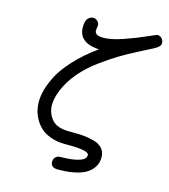

<svg xmlns="http://www.w3.org/2000/svg" viewBox="-115 -741 848 965"><g transform="rotate(15 308.5 -258.5)"><path d="M95.2 -171.9Q95.2 -200.7 104 -233.9Q112.8 -267.1 135 -310.5Q157.2 -354 204.6 -405Q252 -456.1 318.8 -503.9Q211.9 -510.7 211.9 -590.8Q211.9 -624 223.9 -637Q235.8 -649.9 251 -649.9Q265.1 -649.9 274.2 -639.9Q283.2 -629.9 283.2 -618.2Q283.2 -614.3 281.5 -605.7Q279.8 -597.2 279.8 -592.8Q279.8 -565.9 324.2 -565.9Q365.2 -565.9 426 -586.9Q486.8 -607.9 533.4 -628.9Q580.1 -649.9 585 -649.9Q600.1 -649.9 608.6 -639.4Q617.2 -628.9 617.2 -618.2Q617.2 -614.3 616.7 -610.6Q616.2 -606.9 614 -603.5Q611.8 -600.1 609.4 -597.7Q606.9 -595.2 602.1 -591.6Q597.2 -587.9 592.5 -585Q587.9 -582 578.9 -577.6Q569.8 -573.2 562 -569.1Q554.2 -564.9 540.5 -557.9Q526.9 -550.8 515.1 -544.9Q464.4 -519 424.6 -495.1Q384.8 -471.2 332.3 -433.1Q279.8 -395 240 -347.9Q200.2 -300.8 180.2 -250Q163.1 -207 163.1 -174.8Q163.1 -131.8 189.9 -99.4Q216.8 -66.9 280.8 -66.9H298.8Q332 -66.9 355.5 -64.9Q378.9 -63 408.9 -55.4Q439 -47.9 455.6 -29.5Q472.2 -11.2 472.2 18.1Q472.2 58.1 441.9 87.9Q397.9 130.9 282.2 132.8H275.9Q237.8 132.8 237.8 102.1Q237.8 79.1 259.8 69.8Q262.7 68.8 301.8 67.4Q340.8 65.9 371.8 55.9Q402.8 45.9 402.8 23.9Q402.8 0 293 0H277.8Q235.8 0 202.9 -12Q169.9 -23.9 150.4 -42Q130.9 -60.1 117.9 -83.5Q105 -106.9 100.1 -128.9Q95.2 -150.9 95.2 -171.9Z"/></g></svg>

Font: CMU Typewriter Text
Style: Italic
Weight: 500
Italic angle: -14.04°
Version: Version 0.7.0